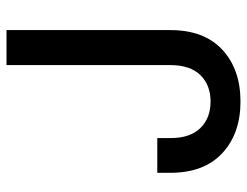

<svg xmlns="http://www.w3.org/2000/svg" viewBox="-106 -662 777 605"><g transform="rotate(-90 282.5 -359.5)"><path d="M265.1 9.8Q164.1 9.8 102.3 -47.6Q40.5 -105 40.5 -211.4V-252.4H149.9V-210.9Q149.9 -148.9 181.4 -116.7Q212.9 -84.5 265.1 -84.5Q316.9 -84.5 348.4 -116.7Q379.9 -148.9 379.9 -210.9V-727.5H490.2V-211.4Q490.2 -105 428.5 -47.6Q366.7 9.8 265.1 9.8Z"/></g></svg>

Font: Inter 20pt Medium
Style: Regular
Weight: 500
Version: Version 4.001;git-66647c0bb